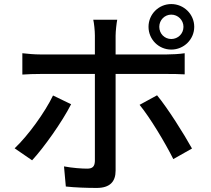

<svg xmlns="http://www.w3.org/2000/svg" viewBox="-20 -876 1040 945"><path d="M823 -804C856 -804 883 -777 883 -744C883 -710 856 -684 823 -684C790 -684 764 -710 764 -744C764 -777 790 -804 823 -804ZM823 -632C885 -632 936 -682 936 -744C936 -806 885 -856 823 -856C761 -856 711 -806 711 -744C711 -682 761 -632 823 -632ZM241 -406C201 -323 118 -208 52 -146L138 -87C194 -147 286 -276 330 -363ZM801 -512C826 -512 860 -512 889 -510V-614C863 -610 826 -608 800 -608H549V-700C549 -723 554 -765 557 -779H439C443 -763 447 -724 447 -701V-608H179C148 -608 118 -611 90 -614V-509C117 -511 149 -512 180 -512H447V-83C446 -56 435 -46 409 -46C383 -46 338 -49 295 -57L304 42C349 47 408 49 456 49C521 49 549 18 549 -36V-512ZM667 -360C718 -298 792 -175 833 -93L925 -145C885 -217 806 -343 753 -407Z"/></svg>

Font: Noto Sans CJK KR Medium
Style: Regular
Weight: 500
Designer: Ryoko NISHIZUKA (kana & ideographs); Paul D. Hunt (Latin, Greek & Cyrillic); Wenlong ZHANG (bopomofo); Sandoll Communica
Foundry: Adobe Systems Incorporated
Version: Version 1.004;PS 1.004;hotconv 1.0.82;makeotf.lib2.5.63406